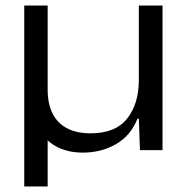

<svg xmlns="http://www.w3.org/2000/svg" viewBox="-20 -545 677 697"><path d="M68 132V-525H153V-221Q153 -168 171 -132.5Q189 -97 224 -79Q259 -61 309 -61Q399 -61 441.5 -114.5Q484 -168 484 -255V-525H570V0H488L484 -114H479Q455 -53 401.5 -22Q348 9 281 9Q223 9 181 -15Q139 -39 125 -80L153 -103V132Z"/></svg>

Font: Mona Sans SemiExpanded
Style: Regular
Weight: 400
Width: 6
Designer: Deni Anggara
Foundry: GitHub
Version: Version 2.000